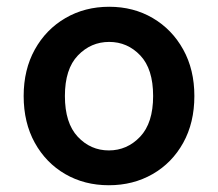

<svg xmlns="http://www.w3.org/2000/svg" viewBox="-20 -536 645 568"><path d="M302 12Q230 12 173 -21Q116 -54 83 -113.5Q50 -173 50 -252Q50 -330 83 -389.5Q116 -449 173.5 -482.5Q231 -516 303 -516Q375 -516 432 -482.5Q489 -449 522 -389.5Q555 -330 555 -252Q555 -173 522 -113.5Q489 -54 431.5 -21Q374 12 302 12ZM302 -91Q356 -91 394.5 -131.5Q433 -172 433 -252Q433 -332 395 -372Q357 -412 303 -412Q249 -412 210.5 -372Q172 -332 172 -252Q172 -172 210 -131.5Q248 -91 302 -91Z"/></svg>

Font: DM Sans SemiBold
Style: Regular
Weight: 600
Designer: Colophon Foundry, Jonny Pinhorn
Foundry: Colophon Foundry
Version: Version 4.004; ttfautohint (v1.8.4.7-5d5b)